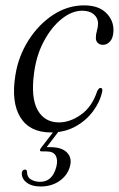

<svg xmlns="http://www.w3.org/2000/svg" viewBox="-20 -472 433 698"><path d="M279 -433Q241.5 -433 204.5 -403.5Q167.5 -374 140 -323Q112.5 -272 104 -207.5Q91.5 -117 116.8 -72Q142 -27 194.5 -27Q234.5 -27 274.5 -55.2Q314.5 -83.5 333.5 -141Q339.5 -152.5 345.5 -152.5Q354 -152 351.5 -139Q343.5 -101.5 318.2 -67.5Q293 -33.5 254 -12Q215 9.5 165 9.5Q88 9.5 54 -45.5Q20 -100.5 36 -199Q47 -268 83.8 -325.8Q120.5 -383.5 173.2 -418Q226 -452.5 286 -452.5Q338 -452.5 365.8 -425.2Q393.5 -398 392.5 -360Q391.5 -334 380.2 -321.5Q369 -309 354.5 -309Q342.5 -309 335.2 -316.2Q328 -323.5 328.5 -335Q328.5 -347 332.2 -359.8Q336 -372.5 336.5 -386Q336.5 -406.5 321.2 -419.8Q306 -433 279 -433ZM182 -3H200L149.5 63Q156 63 163.5 63Q204.5 63 223.5 82.5Q242.5 102 234.5 132Q226 165 196.8 185.5Q167.5 206 128 206Q95 206 76.2 191.2Q57.5 176.5 59.5 155Q61.5 145.5 70 144.5Q77 144 78 151.5Q78 171.5 92.2 180.2Q106.5 189 126 189Q171 189 185 133.5Q191 109 182.5 93.8Q174 78.5 149.5 78.5H133Q119 78.5 130 64.5Z"/></svg>

Font: Fraunces 72pt S000 Light
Style: Italic
Weight: 300
Italic angle: -16°
Version: Version 1.000; ttfautohint (v1.8.3)